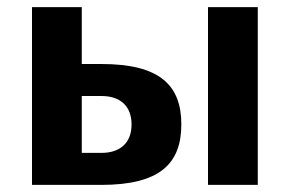

<svg xmlns="http://www.w3.org/2000/svg" viewBox="-20 -520 815 540"><path d="M705 -500H565V0H705ZM210 -340V-500H70V0H265C430 0 490 -60 490 -170C490 -280 430 -340 265 -340ZM265 -250C320 -250 350 -220 350 -170C350 -120 320 -90 265 -90H210V-250Z"/></svg>

Font: Scada
Style: Bold
Weight: 700
Designer: Jovanny Lemonad
Foundry: Jovanny Lemonad
Version: Version 3.005